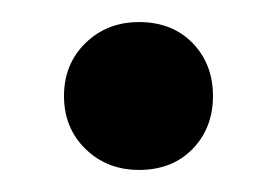

<svg xmlns="http://www.w3.org/2000/svg" viewBox="-20 -364 252 174"><path d="M106 -210Q77 -210 57.5 -229Q38 -248 38 -277Q38 -306 57.5 -325Q77 -344 106 -344Q136 -344 154.5 -325Q173 -306 173 -277Q173 -248 154.5 -229Q136 -210 106 -210Z"/></svg>

Font: Mona Sans Medium
Style: Regular
Weight: 500
Designer: Deni Anggara
Foundry: GitHub
Version: Version 2.000;Glyphs 3.2.3 (3260)